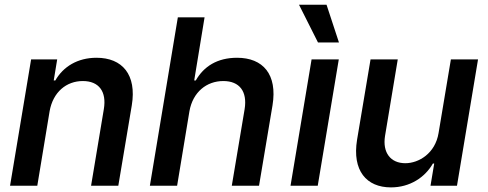

<svg xmlns="http://www.w3.org/2000/svg" viewBox="-20 -802 2107 829"><path d="M194.2 -321.7C208.8 -404.5 266.7 -452.1 337.7 -452.1C407.3 -452.1 441.1 -406.6 428.3 -330.6L373.2 0H490.8L549 -346.9C571 -480.1 507.8 -552.6 396.7 -552.6C315 -552.6 252.8 -514.2 218.8 -454.5H212L226.9 -545.5H114.3L23.4 0H141Z M797.9 -321.7C812.5 -404.5 872.2 -452.1 944.2 -452.1C1013.8 -452.1 1048.7 -407.7 1036.2 -330.6L980.8 0H1098.4L1156.6 -346.9C1178.6 -481.2 1115.4 -552.6 1003.6 -552.6C918.3 -552.6 859.7 -515.3 825.3 -454.5H818.5L863.3 -727.3H747.9L627.1 0H744.7Z M1234.4 0H1351.9L1442.8 -545.5H1325.3ZM1271 -781.6 1353 -618.6H1443.5L1389.9 -781.6Z M1873.6 -227.6C1859.4 -139.9 1788.4 -97.3 1730.1 -97.3C1666.5 -97.3 1631 -142.8 1642.4 -214.8L1697.4 -545.5H1579.9L1521.7 -198.5C1500 -65.3 1562.1 7.1 1668 7.1C1750 7.1 1815 -36.2 1849.1 -95.9H1854.8L1838.8 0H1953.1L2044 -545.5H1926.8Z"/></svg>

Font: Magic Ui Pro Semi Bold
Style: Italic
Weight: 600
Italic angle: -9.39999°
Designer: Stefan Endress, Andreas Faust
Version: Version 1.000;FEAKit 1.0